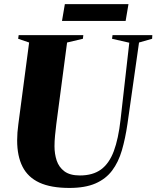

<svg xmlns="http://www.w3.org/2000/svg" viewBox="-20 -916 770 946"><path d="M665 -706.5 608 -305.5Q597.5 -233.5 580.5 -175.2Q563.5 -117 532.5 -75.8Q501.5 -34.5 450.5 -12.2Q399.5 10 322 10Q231 10 174.2 -16.2Q117.5 -42.5 91 -94.8Q64.5 -147 64.5 -224.5Q64.5 -243.5 66 -263.5Q67.5 -283.5 70.5 -305L123.5 -706.5L69.5 -725L72 -743H390.5L388.5 -725L310.5 -706.5L257.5 -305Q254 -276 251.2 -248.2Q248.5 -220.5 248.5 -195.5Q248.5 -158 259.2 -125.2Q270 -92.5 297.2 -72Q324.5 -51.5 373.5 -51.5Q437.5 -51.5 477.8 -81Q518 -110.5 540.8 -171.5Q563.5 -232.5 574 -326.5L617 -705.5L532 -725L534.5 -743H730.5L729.5 -725ZM299.5 -895.5H613L599 -813H285.5Z"/></svg>

Font: Merriweather 144pt Black
Style: Italic
Weight: 900
Italic angle: -7.8°
Version: Version 2.101